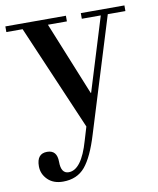

<svg xmlns="http://www.w3.org/2000/svg" viewBox="-85 -554 689 837"><g transform="rotate(-10 259.5 -135.0)"><path d="M-4 -465V-490H264V-465H180L312 -140H314L414 -465H330V-490H523V-465H445L289 40Q260 136 224.5 178Q189 220 127 220Q84 220 59 195Q34 170 34 136Q34 80 80 80Q124 80 124 132Q124 184 158 184Q215 184 250 61L268 1L68 -465Z"/></g></svg>

Font: Justus
Style: Oldstyle
Weight: 500
Version: Version 001.000